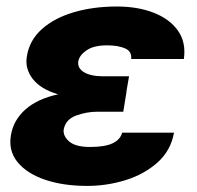

<svg xmlns="http://www.w3.org/2000/svg" viewBox="-20 -573 618 602"><path d="M162.3 -277.3Q108 -293 82.7 -325.5Q57.5 -358 64.3 -396.7Q72.4 -447.1 111.5 -481.9Q150.6 -516.7 211.5 -534.6Q272.4 -552.6 346.6 -552.6Q411.6 -552.6 461.6 -533.2Q511.7 -513.8 537.8 -477.1Q563.9 -440.3 556.5 -388.1H391.3Q393.8 -411.9 372.2 -421.3Q350.5 -430.8 315.7 -430.8Q273.8 -430.8 251.2 -415.1Q228.7 -399.5 225.5 -380.7Q222.3 -359.4 243.4 -346.6Q264.6 -333.8 303.3 -333.8H384.6L376.4 -286.2H376.8L366.5 -222.7H285.2Q251.1 -222.7 218.4 -210.6Q185.7 -198.5 179.7 -166.9Q177.2 -146.3 197.1 -129.3Q217 -112.2 262.1 -112.2Q309.3 -112.2 333.5 -123.9Q357.6 -135.7 362.9 -157H525.6Q515.6 -100.9 474.1 -63.7Q432.5 -26.6 373.9 -8.3Q315.3 9.9 253.2 9.9Q179 9.9 122 -9.2Q65 -28.4 35.5 -64.1Q6 -99.8 14.2 -148.8Q22 -196.4 59.7 -229.8Q97.3 -263.1 162.3 -277.3Z"/></svg>

Font: Inter UI Extra Bold
Style: Italic
Weight: 800
Italic angle: 9.39999°
Designer: Rasmus Andersson
Foundry: rsms
Version: 3.2;8d6f07862